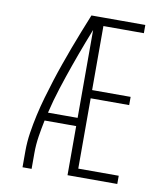

<svg xmlns="http://www.w3.org/2000/svg" viewBox="-82 -805 765 874"><g transform="rotate(10 300.0 -367.5)"><path d="M81 0V-74Q81 -117 87.5 -159.5Q94 -202 103.5 -244.5Q113 -287 125 -328.5Q137 -370 150 -411Q163 -452 177.5 -493Q192 -534 207 -574.5Q222 -615 238 -655Q254 -695 270 -735H289V-728L309 -720Q286 -665 264.5 -608.5Q243 -552 223 -495.5Q203 -439 184.5 -381.5Q166 -324 152 -265H289V-227H143Q135 -189 129 -150.5Q123 -112 123 -74V0ZM289 0V-735H519V-697H332V-401H510V-363H332V-38H519V0Z"/></g></svg>

Font: Iosevka Curly XLtEx
Style: Regular
Weight: 200
Width: 7
Monospace: yes
Designer: Belleve Invis
Foundry: Belleve Invis
Version: Version 11.1.0; ttfautohint (v1.8.3)